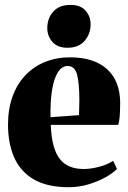

<svg xmlns="http://www.w3.org/2000/svg" viewBox="-20 -770 536 802"><path d="M267 12Q178 12 122 -20.2Q66 -52.5 39.8 -111.2Q13.5 -170 13.5 -249.5Q13.5 -314.5 32.2 -366.5Q51 -418.5 85.5 -455Q120 -491.5 167.5 -511Q215 -530.5 272.5 -530.5Q371.5 -530.5 426 -482.2Q480.5 -434 482 -343Q482 -308.5 480 -284.5Q478 -260.5 474 -248.5H192Q194 -197 203.8 -161.5Q213.5 -126 230.8 -104.8Q248 -83.5 273 -73.8Q298 -64 330 -64Q359 -64 395 -73.5Q431 -83 452.5 -98.5L468.5 -64.5Q454.5 -49 423.8 -31.2Q393 -13.5 352.2 -0.8Q311.5 12 267 12ZM191 -280.5 310 -289Q310.5 -305 310.8 -319.2Q311 -333.5 311.5 -349.5Q311.5 -421.5 302 -458Q292.5 -494.5 262 -494.5Q248 -494.5 235 -483.8Q222 -473 211.8 -448.2Q201.5 -423.5 195.8 -382.5Q190 -341.5 191 -280.5ZM261 -570.5Q220 -570.5 198.8 -595Q177.5 -619.5 177.5 -652.5Q177.5 -693.5 202.5 -721.5Q227.5 -749.5 274 -749.5H275Q316.5 -749.5 337.5 -725.5Q358.5 -701.5 358.5 -668Q358.5 -628.5 333.5 -599.5Q308.5 -570.5 262 -570.5Z"/></svg>

Font: Merriweather 120pt Black
Style: Regular
Weight: 900
Designer: Eben Sorkin
Foundry: Eben Sorkin
Version: Version 2.100